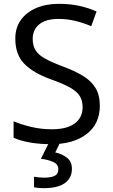

<svg xmlns="http://www.w3.org/2000/svg" viewBox="-20 -744 589 1004"><path d="M502 -191Q502 -96 433 -43Q364 10 247 10Q187 10 136 1Q85 -8 51 -24V-110Q87 -94 140.5 -81Q194 -68 251 -68Q331 -68 371.5 -99Q412 -130 412 -183Q412 -218 397 -242Q382 -266 345.5 -286.5Q309 -307 244 -330Q153 -363 106.5 -411Q60 -459 60 -542Q60 -599 89 -639.5Q118 -680 169.5 -702Q221 -724 288 -724Q347 -724 396 -713Q445 -702 485 -684L457 -607Q420 -623 376.5 -634Q333 -645 286 -645Q219 -645 185 -616.5Q151 -588 151 -541Q151 -505 166 -481Q181 -457 215 -438Q249 -419 307 -397Q370 -374 413.5 -347.5Q457 -321 479.5 -284Q502 -247 502 -191ZM356 139Q356 187 319 213.5Q282 240 208 240Q176 240 158 235V180Q167 182 182 183.5Q197 185 211 185Q247 185 266 175.5Q285 166 285 141Q285 115 258.5 103Q232 91 194 86L237 0H295L269 53Q305 61 330.5 81Q356 101 356 139Z"/></svg>

Font: Noto Sans Gunjala Gondi Semibold
Style: Regular
Weight: 600
Designer: Ek Type
Foundry: Ek Type
Version: Version 1.004; ttfautohint (v1.8.4.7-5d5b)